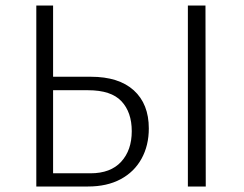

<svg xmlns="http://www.w3.org/2000/svg" viewBox="-20 -678 888 698"><path d="M112 0V-658H173V-48H309Q382 -48 420.5 -90Q459 -132 459 -201Q459 -270 421.5 -310Q384 -350 300 -350H151V-399H310Q412 -399 466.5 -349.5Q521 -300 521 -211Q521 -149 494.5 -101Q468 -53 418.5 -26.5Q369 0 300 0ZM663 0V-658H727L728 0Z"/></svg>

Font: Ysabeau Office Light
Style: Regular
Weight: 300
Designer: Christian Thalmann (Catharsis Fonts)
Version: Version 2.001;gftools[0.9.30]; featfreeze: tnum,lnum,ss02